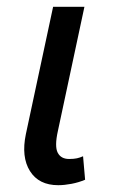

<svg xmlns="http://www.w3.org/2000/svg" viewBox="-20 -534 347 564"><path d="M230 -6Q211 2 190 6Q169 10 151 10Q94 10 68 -31.5Q42 -73 56 -140L136 -514H228L150 -149Q140 -104 149.5 -85.5Q159 -67 183 -67Q197 -67 206 -69Q215 -71 224 -75Z"/></svg>

Font: Radio Canada
Style: Italic
Weight: 400
Italic angle: -12°
Designer: Charles Daoud, Etienne Aubert Bonn, Alexandre Saumier Demers, Jacques Le Bailly
Foundry: Radio-Canada
Version: Version 2.104;gftools[0.9.28.dev5+ged2979d]